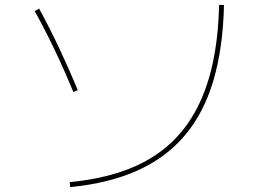

<svg xmlns="http://www.w3.org/2000/svg" viewBox="-20 -760 1040 780"><path d="M263 -20Q386 -32 482.5 -66Q579 -100 650.5 -158.5Q722 -217 769.5 -300.5Q817 -384 842 -493.5Q867 -603 870 -740H890Q886 -565 847 -433Q808 -301 731 -210Q654 -119 538 -67Q422 -15 265 0ZM278 -386Q241 -476 202.5 -556.5Q164 -637 121 -715L139 -725Q182 -646 220.5 -564.5Q259 -483 296 -394Z"/></svg>

Font: M PLUS 2 Thin
Style: Regular
Weight: 100
Designer: Coji Morishita
Foundry: UNDERFOREST DESIGN
Version: Version 1.001